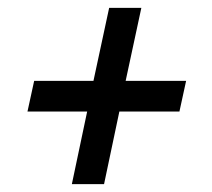

<svg xmlns="http://www.w3.org/2000/svg" viewBox="-20 -535 540 489"><path d="M50 -251 67 -329H218L258 -515H340L300 -329H454L437 -251H284L245 -66H163L202 -251Z"/></svg>

Font: Radio Canada Condensed
Style: Italic
Weight: 400
Width: 3
Italic angle: -12°
Designer: Charles Daoud, Etienne Aubert Bonn, Alexandre Saumier Demers, Jacques Le Bailly
Foundry: Radio-Canada
Version: Version 2.104; ttfautohint (v1.8.4.7-5d5b);gftools[0.9.28.de